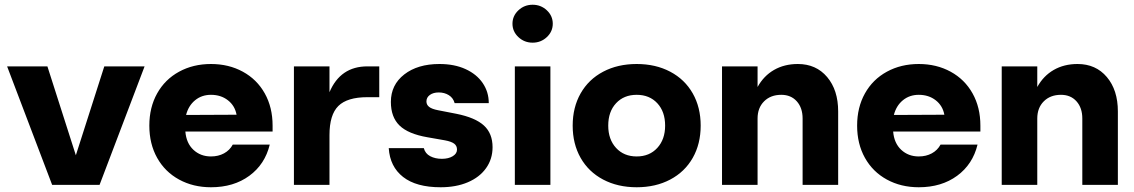

<svg xmlns="http://www.w3.org/2000/svg" viewBox="-20 -780 4786 810"><path d="M590 -500 400 0H200L10 -500H180L300 -125L420 -500Z M870 -510Q945 -510 1004.5 -477.5Q1064 -445 1097 -386Q1130 -327 1130 -250V-225H762Q766 -176 796 -148Q826 -120 870 -120Q901 -120 925 -133Q949 -146 962 -170H1118Q1098 -87 1032 -38.5Q966 10 870 10Q795 10 735.5 -22.5Q676 -55 643 -114Q610 -173 610 -250Q610 -327 643 -386Q676 -445 735.5 -477.5Q795 -510 870 -510ZM978 -296Q971 -334 941.5 -357Q912 -380 870 -380Q831 -380 803 -357Q775 -334 765 -295Z M1220 -500H1370V-391Q1416 -500 1530 -500H1580V-370H1530Q1445 -370 1407.5 -333Q1370 -296 1370 -210V0H1220Z M2042 -345H1898Q1892 -367 1873.5 -378.5Q1855 -390 1831 -390Q1808 -390 1793.5 -379.5Q1779 -369 1779 -352Q1779 -338 1790.5 -329Q1802 -320 1828 -315L1905 -300Q1985 -284 2021.5 -250.5Q2058 -217 2058 -159Q2058 -109 2030.5 -70.5Q2003 -32 1953.5 -11Q1904 10 1839 10Q1736 10 1680.5 -33.5Q1625 -77 1620 -155H1768Q1774 -132 1795 -121Q1816 -110 1844 -110Q1872 -110 1890 -121Q1908 -132 1908 -149Q1908 -165 1896 -174Q1884 -183 1857 -188L1783 -201Q1702 -215 1665.5 -250.5Q1629 -286 1629 -350Q1629 -422 1685.5 -466Q1742 -510 1834 -510Q1897 -510 1944 -488.5Q1991 -467 2016.5 -429.5Q2042 -392 2042 -345Z M2302 -500V0H2152V-500ZM2312 -680Q2312 -647 2287 -623.5Q2262 -600 2227 -600Q2192 -600 2167 -623.5Q2142 -647 2142 -680Q2142 -713 2167 -736.5Q2192 -760 2227 -760Q2262 -760 2287 -736.5Q2312 -713 2312 -680Z M2936 -250Q2936 -173 2902.5 -114Q2869 -55 2807.5 -22.5Q2746 10 2666 10Q2586 10 2524.5 -22.5Q2463 -55 2429.5 -114Q2396 -173 2396 -250Q2396 -327 2429.5 -386Q2463 -445 2524.5 -477.5Q2586 -510 2666 -510Q2746 -510 2807.5 -477.5Q2869 -445 2902.5 -386Q2936 -327 2936 -250ZM2786 -250Q2786 -309 2753 -344.5Q2720 -380 2666 -380Q2612 -380 2579 -344.5Q2546 -309 2546 -250Q2546 -192 2579 -156Q2612 -120 2666 -120Q2720 -120 2753 -156Q2786 -192 2786 -250Z M3026 -500H3176V-413Q3202 -460 3245.5 -485Q3289 -510 3346 -510Q3423 -510 3469.5 -455Q3516 -400 3516 -310V0H3366V-280Q3366 -325 3341.5 -352.5Q3317 -380 3276 -380Q3231 -380 3203.5 -352.5Q3176 -325 3176 -280V0H3026Z M3856 -510Q3931 -510 3990.5 -477.5Q4050 -445 4083 -386Q4116 -327 4116 -250V-225H3748Q3752 -176 3782 -148Q3812 -120 3856 -120Q3887 -120 3911 -133Q3935 -146 3948 -170H4104Q4084 -87 4018 -38.5Q3952 10 3856 10Q3781 10 3721.5 -22.5Q3662 -55 3629 -114Q3596 -173 3596 -250Q3596 -327 3629 -386Q3662 -445 3721.5 -477.5Q3781 -510 3856 -510ZM3964 -296Q3957 -334 3927.5 -357Q3898 -380 3856 -380Q3817 -380 3789 -357Q3761 -334 3751 -295Z M4206 -500H4356V-413Q4382 -460 4425.5 -485Q4469 -510 4526 -510Q4603 -510 4649.5 -455Q4696 -400 4696 -310V0H4546V-280Q4546 -325 4521.5 -352.5Q4497 -380 4456 -380Q4411 -380 4383.5 -352.5Q4356 -325 4356 -280V0H4206Z"/></svg>

Font: Goli Bold
Style: Regular
Weight: 700
Designer: jaikishan Patel
Foundry: MagicType
Version: Version 1.000